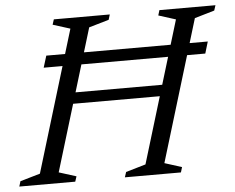

<svg xmlns="http://www.w3.org/2000/svg" viewBox="-65 -731 968 790"><g transform="rotate(-5 418.5 -336.5)"><path d="M185 -320 199 -366H654L639.5 -320ZM126 -478.5 141 -527H808L793.5 -478.5ZM249.5 -629 178 -651.5 185 -673H416L409.5 -651.5L327 -627.5L150 -44L221.5 -21.5L214.5 0H-16.5L-10 -21.5L72.5 -45.5ZM685.5 -629 614.5 -651.5 621 -673H852.5L845.5 -651.5L763.5 -627.5L586.5 -44L657.5 -21.5L651 0H419.5L426.5 -21.5L508.5 -45.5Z"/></g></svg>

Font: Newsreader 17pt
Style: Italic
Weight: 400
Italic angle: -17°
Version: Version 1.003